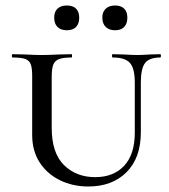

<svg xmlns="http://www.w3.org/2000/svg" viewBox="-20 -665 615 698"><path d="M390 -456Q387 -456 387 -462Q387 -468 390 -468L429 -467Q461 -465 480 -465Q495 -465 525 -467L563 -468Q565 -468 565 -462Q565 -456 563 -456Q523 -456 507.5 -436Q492 -416 492 -365V-184Q492 -91 440 -39Q388 13 301 13Q245 13 198.5 -9.5Q152 -32 124.5 -74Q97 -116 97 -174V-387Q97 -417 92 -431Q87 -445 72 -450.5Q57 -456 26 -456Q23 -456 23 -462Q23 -468 26 -468L72 -467Q108 -465 131 -465Q157 -465 195 -467L240 -468Q242 -468 242 -462Q242 -456 240 -456Q209 -456 194 -450Q179 -444 173.5 -429.5Q168 -415 168 -385V-200Q168 -109 212.5 -65Q257 -21 326 -21Q393 -21 431.5 -62.5Q470 -104 470 -182V-365Q470 -416 452.5 -436Q435 -456 390 -456ZM177 -601Q177 -622 189 -633.5Q201 -645 223 -645Q245 -645 256.5 -633.5Q268 -622 268 -601Q268 -579 256.5 -567Q245 -555 223 -555Q201 -555 189 -567Q177 -579 177 -601ZM352 -601Q352 -622 364.5 -633.5Q377 -645 398 -645Q420 -645 431.5 -633.5Q443 -622 443 -601Q443 -579 431.5 -567Q420 -555 398 -555Q377 -555 364.5 -567Q352 -579 352 -601Z"/></svg>

Font: Cormorant SC Medium
Style: Regular
Weight: 500
Designer: Christian Thalmann (Catharsis Fonts)
Foundry: Catharsis Fonts
Version: Version 4.000